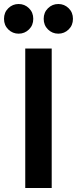

<svg xmlns="http://www.w3.org/2000/svg" viewBox="-32 -938 384 958"><path d="M94 -696H226V0H94ZM-12 -844Q-12 -876 9.5 -897Q31 -918 61 -918Q91 -918 112.5 -897Q134 -876 134 -844Q134 -812 112.5 -791Q91 -770 61 -770Q31 -770 9.5 -791Q-12 -812 -12 -844ZM186 -844Q186 -876 207.5 -897Q229 -918 259 -918Q289 -918 310.5 -897Q332 -876 332 -844Q332 -812 310.5 -791Q289 -770 259 -770Q229 -770 207.5 -791Q186 -812 186 -844Z"/></svg>

Font: AmikoBold
Style: Bold
Weight: 700
Designer: Pablo Impallari, Rodrigo Fuenzalida, Andres Torresi
Foundry: Impallari Type
Version: Version 1.000; ttfautohint (v1.3)